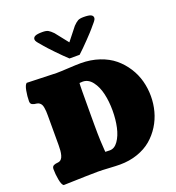

<svg xmlns="http://www.w3.org/2000/svg" viewBox="-176 -1161 1195 1307"><g transform="rotate(-20 421.5 -507.5)"><path d="M465.3 -790H392.1Q359.4 -819.8 313.7 -867.4Q268.1 -915 254.9 -931.2Q249.5 -938 241.5 -947.3Q233.4 -956.5 229 -961.7Q224.6 -966.8 220.2 -972.9Q215.8 -979 213.9 -983.6Q211.9 -988.3 211.9 -992.7Q211.9 -1008.3 227.3 -1015.4Q242.7 -1022.5 278.8 -1022.5Q307.1 -1022.5 321 -1014.9Q335 -1007.3 355 -986.8L428.7 -893.6L502.4 -986.8Q522.5 -1007.3 536.4 -1014.9Q550.3 -1022.5 578.6 -1022.5Q614.7 -1022.5 630.1 -1015.4Q645.5 -1008.3 645.5 -992.7Q645.5 -988.3 643.6 -983.6Q641.6 -979 637.2 -972.9Q632.8 -966.8 628.4 -961.7Q624 -956.5 616 -947.3Q607.9 -938 602.5 -931.2Q589.4 -915 543.7 -867.4Q498 -819.8 465.3 -790ZM436.5 -108.4Q470.7 -108.4 496.3 -145Q522 -181.6 534.2 -237.3Q546.4 -293 546.4 -357.4Q546.4 -423.3 533.4 -479.5Q520.5 -535.6 491.5 -573.5Q462.4 -611.3 421.9 -611.3Q406.2 -611.3 398.9 -609.9Q396.5 -598.1 396.5 -385.7V-304.2Q396.5 -241.7 398.4 -193.1Q400.4 -144.5 402.3 -127L403.8 -109.4Q414.1 -108.4 436.5 -108.4ZM60.1 6.3Q46.4 -2.4 39.1 -42.5Q31.7 -82.5 31.7 -119.6Q31.7 -128.9 35.2 -135.3Q38.6 -141.6 45.7 -144.8Q52.7 -147.9 58.6 -149.2Q64.5 -150.4 75.2 -151.4Q89.8 -152.8 99.4 -162.6Q108.9 -172.4 113.3 -189.2Q117.7 -206.1 119.1 -222.2Q120.6 -238.3 120.6 -260.3V-474.6Q120.6 -493.7 119.9 -506.3Q119.1 -519 116.7 -533.2Q114.3 -547.4 109.6 -555.9Q105 -564.5 96.7 -570.6Q88.4 -576.7 76.7 -578.1Q66.4 -579.1 60.3 -580.6Q54.2 -582 47.1 -585.2Q40 -588.4 36.6 -594.7Q33.2 -601.1 33.2 -610.4Q33.2 -646 40.5 -685.5Q47.9 -725.1 61.5 -733.9Q246.1 -727.1 275.4 -727.1Q303.7 -727.1 362.3 -730.5Q420.9 -733.9 451.7 -733.9Q524.4 -733.9 586.4 -712.9Q648.4 -691.9 691.7 -656Q734.9 -620.1 765.6 -572.3Q796.4 -524.4 810.8 -470.7Q825.2 -417 825.2 -360.4Q825.2 -304.7 811 -251.7Q796.9 -198.7 767.6 -151.9Q738.3 -105 696.8 -69.8Q655.3 -34.7 596.4 -14.2Q537.6 6.3 468.8 6.3Q441.9 6.3 390.4 3.2Q338.9 0 311 0Q258.8 0 60.1 6.3Z"/></g></svg>

Font: Coustard Black
Style: Regular
Weight: 900
Foundry: vernon adams
Version: Version 1.001;